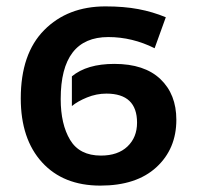

<svg xmlns="http://www.w3.org/2000/svg" viewBox="-20 -571 618 601"><path d="M294 10Q407 10 469.5 -47.5Q532 -105 532 -196Q532 -276 482 -323.5Q432 -371 338 -371Q252 -371 205 -332V-239Q223 -254 252.5 -266Q282 -278 313 -278Q409 -278 409 -187Q409 -141 379 -112.5Q349 -84 296 -84Q229 -84 199.5 -133Q170 -182 170 -261Q170 -455 319 -455Q394 -455 464 -420L499 -517Q458 -534 413 -542.5Q368 -551 310 -551Q192 -551 118.5 -477Q45 -403 45 -263Q45 -136 111.5 -63Q178 10 294 10Z"/></svg>

Font: Noto Sans Display Medium
Style: Regular
Weight: 500
Designer: Monotype Design Team
Foundry: Monotype Imaging Inc.
Version: Version 1.900